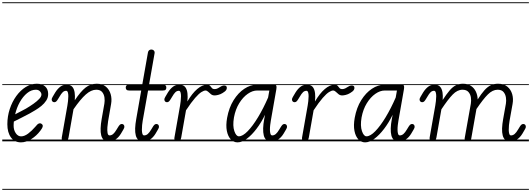

<svg xmlns="http://www.w3.org/2000/svg" viewBox="-25 -1250 4698 1698"><path d="M160 9Q104 9 72 -34.5Q40 -78 40 -151Q40 -221 61.2 -285.5Q82.5 -350 119 -400.5Q155.5 -451 202.2 -480.2Q249 -509.5 300.5 -509.5Q347.5 -509.5 374.2 -485.5Q401 -461.5 401 -418.5Q401 -387 384 -360.8Q367 -334.5 341 -313.2Q315 -292 287.2 -275.5Q259.5 -259 237.5 -246.5Q208 -230 166.8 -209.8Q125.5 -189.5 97.5 -175Q96.5 -166 96 -156.8Q95.5 -147.5 95.5 -138Q95.5 -100 114.5 -72Q133.5 -44 161.5 -44Q191 -44 223.8 -68.5Q256.5 -93 287 -128.5Q306.5 -154 319.8 -158Q333 -162 342.5 -154.5Q349.5 -150 352.2 -143.2Q355 -136.5 350.8 -124.8Q346.5 -113 331.5 -93.5Q298 -49 251.8 -20Q205.5 9 160 9ZM109 -239Q130.5 -250.5 156 -263.5Q181.5 -276.5 204 -289Q239.5 -310 271 -332.2Q302.5 -354.5 322 -375.5Q341.5 -396.5 341.5 -414Q341.5 -428 328.5 -442.2Q315.5 -456.5 292 -456.5Q251.5 -456.5 214.8 -426.5Q178 -396.5 150.2 -347Q122.5 -297.5 109 -239ZM160 9Q104 9 72 -34.5Q40 -78 40 -151Q40 -221 61.2 -285.5Q82.5 -350 119 -400.5Q155.5 -451 202.2 -480.2Q249 -509.5 300.5 -509.5Q347.5 -509.5 374.2 -485.5Q401 -461.5 401 -418.5Q401 -387 384 -360.8Q367 -334.5 341 -313.2Q315 -292 287.2 -275.5Q259.5 -259 237.5 -246.5Q208 -230 166.8 -209.8Q125.5 -189.5 97.5 -175Q96.5 -166 96 -156.8Q95.5 -147.5 95.5 -138Q95.5 -100 114.5 -72Q133.5 -44 161.5 -44Q191 -44 223.8 -68.5Q256.5 -93 287 -128.5Q306.5 -154 319.8 -158Q333 -162 342.5 -154.5Q349.5 -150 352.2 -143.2Q355 -136.5 350.8 -124.8Q346.5 -113 331.5 -93.5Q298 -49 251.8 -20Q205.5 9 160 9ZM109 -239Q130.5 -250.5 156 -263.5Q181.5 -276.5 204 -289Q239.5 -310 271 -332.2Q302.5 -354.5 322 -375.5Q341.5 -396.5 341.5 -414Q341.5 -428 328.5 -442.2Q315.5 -456.5 292 -456.5Q251.5 -456.5 214.8 -426.5Q178 -396.5 150.2 -347Q122.5 -297.5 109 -239ZM-5 420.5H415.5V428.5H-5ZM-5 -16H415.5V0H-5ZM-5 -505.5H415.5V-497.5H-5ZM-5 -1230H415.5V-1222H-5Z M545.5 0Q534.5 0 526.5 -8.2Q518.5 -16.5 521 -32.5L571 -316.5Q574 -333.5 576.5 -355.8Q579 -378 579.2 -398.8Q579.5 -419.5 575 -433.2Q570.5 -447 560 -447Q543 -447 529.8 -434.5Q516.5 -422 500 -393L491.5 -379Q481 -361 473.2 -353.5Q465.5 -346 455.5 -346Q445.5 -346 438.8 -352.5Q432 -359 432 -371.5Q432 -379 441.5 -395.2Q451 -411.5 463 -431.5Q485 -467 512.2 -486Q539.5 -505 582 -499Q605 -495.5 618 -477.8Q631 -460 635.2 -430.8Q639.5 -401.5 636.5 -363.5Q688.5 -441.5 731.8 -475.5Q775 -509.5 830.5 -509.5Q880.5 -509.5 911.2 -483.8Q942 -458 953.8 -417Q965.5 -376 957.5 -330.5L931 -178Q927 -155.5 924.8 -126Q922.5 -96.5 926.2 -74.5Q930 -52.5 944 -52.5Q961 -52.5 975.8 -65Q990.5 -77.5 1007.5 -106.5L1016 -120.5Q1026.5 -138.5 1034.2 -146Q1042 -153.5 1052 -153.5Q1062 -153.5 1068.5 -147Q1075 -140.5 1075 -127.5Q1075 -120 1065.8 -104Q1056.5 -88 1044.5 -68Q1023 -33 996.5 -16.5Q970 0 932.5 0Q907.5 0 892.2 -13.5Q877 -27 870.2 -52.8Q863.5 -78.5 864.8 -115.5Q866 -152.5 874.5 -199.5L898 -333Q902.5 -359 898.8 -387.5Q895 -416 878.2 -436.2Q861.5 -456.5 826 -456.5Q781 -456.5 733.5 -414.2Q686 -372 625 -283.5L581 -33Q578.5 -16 568.5 -8Q558.5 0 545.5 0ZM545.5 0Q534.5 0 526.5 -8.2Q518.5 -16.5 521 -32.5L571 -316.5Q574 -333.5 576.5 -355.8Q579 -378 579.2 -398.8Q579.5 -419.5 575 -433.2Q570.5 -447 560 -447Q543 -447 529.8 -434.5Q516.5 -422 500 -393L491.5 -379Q481 -361 473.2 -353.5Q465.5 -346 455.5 -346Q445.5 -346 438.8 -352.5Q432 -359 432 -371.5Q432 -379 441.5 -395.2Q451 -411.5 463 -431.5Q485 -467 512.2 -486Q539.5 -505 582 -499Q605 -495.5 618 -477.8Q631 -460 635.2 -430.8Q639.5 -401.5 636.5 -363.5Q688.5 -441.5 731.8 -475.5Q775 -509.5 830.5 -509.5Q880.5 -509.5 911.2 -483.8Q942 -458 953.8 -417Q965.5 -376 957.5 -330.5L931 -178Q927 -155.5 924.8 -126Q922.5 -96.5 926.2 -74.5Q930 -52.5 944 -52.5Q961 -52.5 975.8 -65Q990.5 -77.5 1007.5 -106.5L1016 -120.5Q1026.5 -138.5 1034.2 -146Q1042 -153.5 1052 -153.5Q1062 -153.5 1068.5 -147Q1075 -140.5 1075 -127.5Q1075 -120 1065.8 -104Q1056.5 -88 1044.5 -68Q1023 -33 996.5 -16.5Q970 0 932.5 0Q907.5 0 892.2 -13.5Q877 -27 870.2 -52.8Q863.5 -78.5 864.8 -115.5Q866 -152.5 874.5 -199.5L898 -333Q902.5 -359 898.8 -387.5Q895 -416 878.2 -436.2Q861.5 -456.5 826 -456.5Q781 -456.5 733.5 -414.2Q686 -372 625 -283.5L581 -33Q578.5 -16 568.5 -8Q558.5 0 545.5 0ZM405.5 420.5H1102V428.5H405.5ZM405.5 -16H1102V0H405.5ZM405.5 -505.5H1102V-497.5H405.5ZM405.5 -1230H1102V-1222H405.5Z M1238.5 0Q1213.5 0 1198 -13.5Q1182.5 -27 1175.8 -52.5Q1169 -78 1170.2 -114.8Q1171.5 -151.5 1180 -198.5L1224 -449.5H1118.5Q1100.5 -449.5 1093.8 -456.5Q1087 -463.5 1087 -475.5Q1087 -487 1093.2 -493.8Q1099.5 -500.5 1118 -500.5H1233L1283.5 -786.5Q1286 -799.5 1294.2 -805.8Q1302.5 -812 1312.5 -812Q1322 -812 1329.2 -808Q1336.5 -804 1340.2 -796.5Q1344 -789 1342 -778.5L1293 -500.5H1415Q1433.5 -500.5 1439.8 -493.8Q1446 -487 1446 -475.5Q1446 -463.5 1439.8 -456.5Q1433.5 -449.5 1415 -449.5H1284.5L1237 -182Q1234 -165.5 1231.8 -143.5Q1229.5 -121.5 1229.8 -100.8Q1230 -80 1234.5 -66.2Q1239 -52.5 1249.5 -52.5Q1267 -52.5 1281.8 -65Q1296.5 -77.5 1313.5 -106.5L1322 -120.5Q1332 -138.5 1340 -146Q1348 -153.5 1358 -153.5Q1368 -153.5 1374.5 -147Q1381 -140.5 1381 -127.5Q1381 -120 1371.5 -104Q1362 -88 1350.5 -68Q1329 -33 1302.5 -16.5Q1276 0 1238.5 0ZM1238.5 0Q1213.5 0 1198 -13.5Q1182.5 -27 1175.8 -52.5Q1169 -78 1170.2 -114.8Q1171.5 -151.5 1180 -198.5L1224 -449.5H1118.5Q1100.5 -449.5 1093.8 -456.5Q1087 -463.5 1087 -475.5Q1087 -487 1093.2 -493.8Q1099.5 -500.5 1118 -500.5H1233L1283.5 -786.5Q1286 -799.5 1294.2 -805.8Q1302.5 -812 1312.5 -812Q1322 -812 1329.2 -808Q1336.5 -804 1340.2 -796.5Q1344 -789 1342 -778.5L1293 -500.5H1415Q1433.5 -500.5 1439.8 -493.8Q1446 -487 1446 -475.5Q1446 -463.5 1439.8 -456.5Q1433.5 -449.5 1415 -449.5H1284.5L1237 -182Q1234 -165.5 1231.8 -143.5Q1229.5 -121.5 1229.8 -100.8Q1230 -80 1234.5 -66.2Q1239 -52.5 1249.5 -52.5Q1267 -52.5 1281.8 -65Q1296.5 -77.5 1313.5 -106.5L1322 -120.5Q1332 -138.5 1340 -146Q1348 -153.5 1358 -153.5Q1368 -153.5 1374.5 -147Q1381 -140.5 1381 -127.5Q1381 -120 1371.5 -104Q1362 -88 1350.5 -68Q1329 -33 1302.5 -16.5Q1276 0 1238.5 0ZM1092 420.5H1412V428.5H1092ZM1092 -16H1412V0H1092ZM1092 -505.5H1412V-497.5H1092ZM1092 -1230H1412V-1222H1092Z M1542 0Q1531 0 1523 -8.2Q1515 -16.5 1517.5 -32.5L1567.5 -316.5Q1570.5 -333.5 1573 -355.8Q1575.5 -378 1575.8 -398.8Q1576 -419.5 1571.5 -433.2Q1567 -447 1556.5 -447Q1539.5 -447 1526.2 -434.5Q1513 -422 1496.5 -393L1488 -379Q1477.5 -361 1469.8 -353.5Q1462 -346 1452 -346Q1442 -346 1435.2 -352.5Q1428.5 -359 1428.5 -371.5Q1428.5 -379 1438 -395.2Q1447.5 -411.5 1459.5 -431.5Q1481.5 -467 1508.8 -486Q1536 -505 1578.5 -499Q1602.5 -495.5 1615.8 -476.2Q1629 -457 1632.8 -425.2Q1636.5 -393.5 1632 -352.5Q1674.5 -424.5 1719 -462.5Q1763.5 -500.5 1804.5 -500.5Q1824.5 -500.5 1832.8 -491Q1841 -481.5 1848.8 -471.8Q1856.5 -462 1875 -462Q1887.5 -462 1902 -469.5Q1916.5 -477 1924 -482.5Q1937.5 -491.5 1950.5 -493.5Q1963.5 -495.5 1972.2 -490.5Q1981 -485.5 1981 -473.5Q1981 -463.5 1976.2 -455.5Q1971.5 -447.5 1963 -440.8Q1954.5 -434 1943 -427Q1924.5 -415.5 1904.8 -410.8Q1885 -406 1873.5 -406Q1854 -406 1840.5 -417Q1827 -428 1815.8 -438.8Q1804.5 -449.5 1792 -449.5Q1778.5 -449.5 1756.2 -435.8Q1734 -422 1700.8 -384.2Q1667.5 -346.5 1620 -274.5L1577.5 -33Q1575 -16 1565 -8Q1555 0 1542 0ZM1542 0Q1531 0 1523 -8.2Q1515 -16.5 1517.5 -32.5L1567.5 -316.5Q1570.5 -333.5 1573 -355.8Q1575.5 -378 1575.8 -398.8Q1576 -419.5 1571.5 -433.2Q1567 -447 1556.5 -447Q1539.5 -447 1526.2 -434.5Q1513 -422 1496.5 -393L1488 -379Q1477.5 -361 1469.8 -353.5Q1462 -346 1452 -346Q1442 -346 1435.2 -352.5Q1428.5 -359 1428.5 -371.5Q1428.5 -379 1438 -395.2Q1447.5 -411.5 1459.5 -431.5Q1481.5 -467 1508.8 -486Q1536 -505 1578.5 -499Q1602.5 -495.5 1615.8 -476.2Q1629 -457 1632.8 -425.2Q1636.5 -393.5 1632 -352.5Q1674.5 -424.5 1719 -462.5Q1763.5 -500.5 1804.5 -500.5Q1824.5 -500.5 1832.8 -491Q1841 -481.5 1848.8 -471.8Q1856.5 -462 1875 -462Q1887.5 -462 1902 -469.5Q1916.5 -477 1924 -482.5Q1937.5 -491.5 1950.5 -493.5Q1963.5 -495.5 1972.2 -490.5Q1981 -485.5 1981 -473.5Q1981 -463.5 1976.2 -455.5Q1971.5 -447.5 1963 -440.8Q1954.5 -434 1943 -427Q1924.5 -415.5 1904.8 -410.8Q1885 -406 1873.5 -406Q1854 -406 1840.5 -417Q1827 -428 1815.8 -438.8Q1804.5 -449.5 1792 -449.5Q1778.5 -449.5 1756.2 -435.8Q1734 -422 1700.8 -384.2Q1667.5 -346.5 1620 -274.5L1577.5 -33Q1575 -16 1565 -8Q1555 0 1542 0ZM1402 420.5H1947V428.5H1402ZM1402 -16H1947V0H1402ZM1402 -505.5H1947V-497.5H1402ZM1402 -1230H1947V-1222H1402Z M2044 -211Q2031.5 -136.5 2047.5 -90.5Q2063.5 -44.5 2087.5 -44.5Q2121.5 -44.5 2165.8 -90Q2210 -135.5 2257 -213.2Q2304 -291 2346 -387.5L2357 -449.5H2249Q2208 -449.5 2165.8 -420Q2123.5 -390.5 2090.5 -337Q2057.5 -283.5 2044 -211ZM1983.5 -208Q2000 -298.5 2041 -364Q2082 -429.5 2135.8 -465Q2189.5 -500.5 2244 -500.5H2404.5Q2417 -500.5 2419.5 -489.2Q2422 -478 2418.5 -458.5L2370 -182Q2367 -165.5 2364.5 -143.5Q2362 -121.5 2362.2 -100.8Q2362.5 -80 2367 -66.2Q2371.5 -52.5 2382.5 -52.5Q2399.5 -52.5 2414.2 -65Q2429 -77.5 2446 -106.5L2454.5 -120.5Q2465 -138.5 2472.8 -146Q2480.5 -153.5 2490.5 -153.5Q2500.5 -153.5 2507 -147Q2513.5 -140.5 2513.5 -127.5Q2513.5 -120 2504.2 -104Q2495 -88 2483 -68Q2461.5 -33 2435 -16.5Q2408.5 0 2371 0Q2321 0 2307.8 -52.5Q2294.5 -105 2312 -198.5L2319 -235Q2285.5 -166 2243.5 -110.8Q2201.5 -55.5 2158 -23.2Q2114.5 9 2075.5 9Q2041.5 9 2016.2 -17.2Q1991 -43.5 1981.2 -92.2Q1971.5 -141 1983.5 -208ZM2044 -211Q2031.5 -136.5 2047.5 -90.5Q2063.5 -44.5 2087.5 -44.5Q2121.5 -44.5 2165.8 -90Q2210 -135.5 2257 -213.2Q2304 -291 2346 -387.5L2357 -449.5H2249Q2208 -449.5 2165.8 -420Q2123.5 -390.5 2090.5 -337Q2057.5 -283.5 2044 -211ZM1983.5 -208Q2000 -298.5 2041 -364Q2082 -429.5 2135.8 -465Q2189.5 -500.5 2244 -500.5H2404.5Q2417 -500.5 2419.5 -489.2Q2422 -478 2418.5 -458.5L2370 -182Q2367 -165.5 2364.5 -143.5Q2362 -121.5 2362.2 -100.8Q2362.5 -80 2367 -66.2Q2371.5 -52.5 2382.5 -52.5Q2399.5 -52.5 2414.2 -65Q2429 -77.5 2446 -106.5L2454.5 -120.5Q2465 -138.5 2472.8 -146Q2480.5 -153.5 2490.5 -153.5Q2500.5 -153.5 2507 -147Q2513.5 -140.5 2513.5 -127.5Q2513.5 -120 2504.2 -104Q2495 -88 2483 -68Q2461.5 -33 2435 -16.5Q2408.5 0 2371 0Q2321 0 2307.8 -52.5Q2294.5 -105 2312 -198.5L2319 -235Q2285.5 -166 2243.5 -110.8Q2201.5 -55.5 2158 -23.2Q2114.5 9 2075.5 9Q2041.5 9 2016.2 -17.2Q1991 -43.5 1981.2 -92.2Q1971.5 -141 1983.5 -208ZM1937 420.5H2540.5V428.5H1937ZM1937 -16H2540.5V0H1937ZM1937 -505.5H2540.5V-497.5H1937ZM1937 -1230H2540.5V-1222H1937Z M2670.5 0Q2659.5 0 2651.5 -8.2Q2643.5 -16.5 2646 -32.5L2696 -316.5Q2699 -333.5 2701.5 -355.8Q2704 -378 2704.2 -398.8Q2704.5 -419.5 2700 -433.2Q2695.5 -447 2685 -447Q2668 -447 2654.8 -434.5Q2641.5 -422 2625 -393L2616.5 -379Q2606 -361 2598.2 -353.5Q2590.5 -346 2580.5 -346Q2570.5 -346 2563.8 -352.5Q2557 -359 2557 -371.5Q2557 -379 2566.5 -395.2Q2576 -411.5 2588 -431.5Q2610 -467 2637.2 -486Q2664.5 -505 2707 -499Q2731 -495.5 2744.2 -476.2Q2757.5 -457 2761.2 -425.2Q2765 -393.5 2760.5 -352.5Q2803 -424.5 2847.5 -462.5Q2892 -500.5 2933 -500.5Q2953 -500.5 2961.2 -491Q2969.5 -481.5 2977.2 -471.8Q2985 -462 3003.5 -462Q3016 -462 3030.5 -469.5Q3045 -477 3052.5 -482.5Q3066 -491.5 3079 -493.5Q3092 -495.5 3100.8 -490.5Q3109.5 -485.5 3109.5 -473.5Q3109.5 -463.5 3104.8 -455.5Q3100 -447.5 3091.5 -440.8Q3083 -434 3071.5 -427Q3053 -415.5 3033.2 -410.8Q3013.5 -406 3002 -406Q2982.5 -406 2969 -417Q2955.5 -428 2944.2 -438.8Q2933 -449.5 2920.5 -449.5Q2907 -449.5 2884.8 -435.8Q2862.5 -422 2829.2 -384.2Q2796 -346.5 2748.5 -274.5L2706 -33Q2703.5 -16 2693.5 -8Q2683.5 0 2670.5 0ZM2670.5 0Q2659.5 0 2651.5 -8.2Q2643.5 -16.5 2646 -32.5L2696 -316.5Q2699 -333.5 2701.5 -355.8Q2704 -378 2704.2 -398.8Q2704.5 -419.5 2700 -433.2Q2695.5 -447 2685 -447Q2668 -447 2654.8 -434.5Q2641.5 -422 2625 -393L2616.5 -379Q2606 -361 2598.2 -353.5Q2590.5 -346 2580.5 -346Q2570.5 -346 2563.8 -352.5Q2557 -359 2557 -371.5Q2557 -379 2566.5 -395.2Q2576 -411.5 2588 -431.5Q2610 -467 2637.2 -486Q2664.5 -505 2707 -499Q2731 -495.5 2744.2 -476.2Q2757.5 -457 2761.2 -425.2Q2765 -393.5 2760.5 -352.5Q2803 -424.5 2847.5 -462.5Q2892 -500.5 2933 -500.5Q2953 -500.5 2961.2 -491Q2969.5 -481.5 2977.2 -471.8Q2985 -462 3003.5 -462Q3016 -462 3030.5 -469.5Q3045 -477 3052.5 -482.5Q3066 -491.5 3079 -493.5Q3092 -495.5 3100.8 -490.5Q3109.5 -485.5 3109.5 -473.5Q3109.5 -463.5 3104.8 -455.5Q3100 -447.5 3091.5 -440.8Q3083 -434 3071.5 -427Q3053 -415.5 3033.2 -410.8Q3013.5 -406 3002 -406Q2982.5 -406 2969 -417Q2955.5 -428 2944.2 -438.8Q2933 -449.5 2920.5 -449.5Q2907 -449.5 2884.8 -435.8Q2862.5 -422 2829.2 -384.2Q2796 -346.5 2748.5 -274.5L2706 -33Q2703.5 -16 2693.5 -8Q2683.5 0 2670.5 0ZM2530.5 420.5H3075.5V428.5H2530.5ZM2530.5 -16H3075.5V0H2530.5ZM2530.5 -505.5H3075.5V-497.5H2530.5ZM2530.5 -1230H3075.5V-1222H2530.5Z M3172.5 -211Q3160 -136.5 3176 -90.5Q3192 -44.5 3216 -44.5Q3250 -44.5 3294.2 -90Q3338.5 -135.5 3385.5 -213.2Q3432.5 -291 3474.5 -387.5L3485.5 -449.5H3377.5Q3336.5 -449.5 3294.2 -420Q3252 -390.5 3219 -337Q3186 -283.5 3172.5 -211ZM3112 -208Q3128.5 -298.5 3169.5 -364Q3210.5 -429.5 3264.2 -465Q3318 -500.5 3372.5 -500.5H3533Q3545.5 -500.5 3548 -489.2Q3550.5 -478 3547 -458.5L3498.5 -182Q3495.5 -165.5 3493 -143.5Q3490.5 -121.5 3490.8 -100.8Q3491 -80 3495.5 -66.2Q3500 -52.5 3511 -52.5Q3528 -52.5 3542.8 -65Q3557.5 -77.5 3574.5 -106.5L3583 -120.5Q3593.5 -138.5 3601.2 -146Q3609 -153.5 3619 -153.5Q3629 -153.5 3635.5 -147Q3642 -140.5 3642 -127.5Q3642 -120 3632.8 -104Q3623.5 -88 3611.5 -68Q3590 -33 3563.5 -16.5Q3537 0 3499.5 0Q3449.5 0 3436.2 -52.5Q3423 -105 3440.5 -198.5L3447.5 -235Q3414 -166 3372 -110.8Q3330 -55.5 3286.5 -23.2Q3243 9 3204 9Q3170 9 3144.8 -17.2Q3119.5 -43.5 3109.8 -92.2Q3100 -141 3112 -208ZM3172.5 -211Q3160 -136.5 3176 -90.5Q3192 -44.5 3216 -44.5Q3250 -44.5 3294.2 -90Q3338.5 -135.5 3385.5 -213.2Q3432.5 -291 3474.5 -387.5L3485.5 -449.5H3377.5Q3336.5 -449.5 3294.2 -420Q3252 -390.5 3219 -337Q3186 -283.5 3172.5 -211ZM3112 -208Q3128.5 -298.5 3169.5 -364Q3210.5 -429.5 3264.2 -465Q3318 -500.5 3372.5 -500.5H3533Q3545.5 -500.5 3548 -489.2Q3550.5 -478 3547 -458.5L3498.5 -182Q3495.5 -165.5 3493 -143.5Q3490.5 -121.5 3490.8 -100.8Q3491 -80 3495.5 -66.2Q3500 -52.5 3511 -52.5Q3528 -52.5 3542.8 -65Q3557.5 -77.5 3574.5 -106.5L3583 -120.5Q3593.5 -138.5 3601.2 -146Q3609 -153.5 3619 -153.5Q3629 -153.5 3635.5 -147Q3642 -140.5 3642 -127.5Q3642 -120 3632.8 -104Q3623.5 -88 3611.5 -68Q3590 -33 3563.5 -16.5Q3537 0 3499.5 0Q3449.5 0 3436.2 -52.5Q3423 -105 3440.5 -198.5L3447.5 -235Q3414 -166 3372 -110.8Q3330 -55.5 3286.5 -23.2Q3243 9 3204 9Q3170 9 3144.8 -17.2Q3119.5 -43.5 3109.8 -92.2Q3100 -141 3112 -208ZM3065.5 420.5H3669V428.5H3065.5ZM3065.5 -16H3669V0H3065.5ZM3065.5 -505.5H3669V-497.5H3065.5ZM3065.5 -1230H3669V-1222H3065.5Z M3799 0Q3788 0 3780 -8.2Q3772 -16.5 3774.5 -32.5L3824.5 -316.5Q3827.5 -333.5 3830 -355.8Q3832.5 -378 3832.8 -398.8Q3833 -419.5 3828.5 -433.2Q3824 -447 3813.5 -447Q3796.5 -447 3783.2 -434.5Q3770 -422 3753.5 -393L3745 -379Q3734.5 -361 3726.8 -353.5Q3719 -346 3709 -346Q3699 -346 3692.2 -352.5Q3685.5 -359 3685.5 -371.5Q3685.5 -379 3695 -395.2Q3704.5 -411.5 3716.5 -431.5Q3738.5 -467 3765.8 -486Q3793 -505 3835.5 -499Q3858.5 -495.5 3871.2 -478Q3884 -460.5 3888.5 -432Q3893 -403.5 3890 -366Q3924 -418 3950.8 -449.5Q3977.5 -481 4005.5 -495.2Q4033.5 -509.5 4069.5 -509.5Q4112 -509.5 4140.5 -490.2Q4169 -471 4183.8 -439.2Q4198.5 -407.5 4199.5 -370.5Q4231.5 -420.5 4258.5 -451Q4285.5 -481.5 4314.2 -495.5Q4343 -509.5 4380 -509.5Q4430.5 -509.5 4461.8 -483.8Q4493 -458 4504.8 -417Q4516.5 -376 4508 -330.5L4481.5 -182Q4478.5 -165.5 4476.2 -143.5Q4474 -121.5 4474.2 -100.8Q4474.5 -80 4479 -66.2Q4483.5 -52.5 4494 -52.5Q4511.5 -52.5 4526.2 -65Q4541 -77.5 4558 -106.5L4566.5 -120.5Q4576.5 -138.5 4584.5 -146Q4592.5 -153.5 4602.5 -153.5Q4612.5 -153.5 4619 -147Q4625.5 -140.5 4625.5 -127.5Q4625.5 -120 4616 -104Q4606.5 -88 4595 -68Q4573.5 -33 4547 -16.5Q4520.5 0 4483 0Q4458 0 4442.8 -13.5Q4427.5 -27 4420.8 -52.5Q4414 -78 4415.2 -114.8Q4416.5 -151.5 4425 -198.5L4449 -333Q4453.5 -359 4449.2 -387.8Q4445 -416.5 4428 -436.5Q4411 -456.5 4376 -456.5Q4331.5 -456.5 4289.5 -414.8Q4247.5 -373 4188.5 -285.5L4142.5 -24.5Q4142 -18.5 4137.5 -9.2Q4133 0 4109.5 0Q4091 0 4087 -9.2Q4083 -18.5 4084.5 -27.5L4139 -333Q4143.5 -359 4139.5 -387.5Q4135.5 -416 4118 -436.2Q4100.5 -456.5 4065 -456.5Q4020 -456.5 3978.8 -414.2Q3937.5 -372 3878.5 -283L3834.5 -33Q3832 -16 3822 -8Q3812 0 3799 0ZM3799 0Q3788 0 3780 -8.2Q3772 -16.5 3774.5 -32.5L3824.5 -316.5Q3827.5 -333.5 3830 -355.8Q3832.5 -378 3832.8 -398.8Q3833 -419.5 3828.5 -433.2Q3824 -447 3813.5 -447Q3796.5 -447 3783.2 -434.5Q3770 -422 3753.5 -393L3745 -379Q3734.5 -361 3726.8 -353.5Q3719 -346 3709 -346Q3699 -346 3692.2 -352.5Q3685.5 -359 3685.5 -371.5Q3685.5 -379 3695 -395.2Q3704.5 -411.5 3716.5 -431.5Q3738.5 -467 3765.8 -486Q3793 -505 3835.5 -499Q3858.5 -495.5 3871.2 -478Q3884 -460.5 3888.5 -432Q3893 -403.5 3890 -366Q3924 -418 3950.8 -449.5Q3977.5 -481 4005.5 -495.2Q4033.5 -509.5 4069.5 -509.5Q4112 -509.5 4140.5 -490.2Q4169 -471 4183.8 -439.2Q4198.5 -407.5 4199.5 -370.5Q4231.5 -420.5 4258.5 -451Q4285.5 -481.5 4314.2 -495.5Q4343 -509.5 4380 -509.5Q4430.5 -509.5 4461.8 -483.8Q4493 -458 4504.8 -417Q4516.5 -376 4508 -330.5L4481.5 -182Q4478.5 -165.5 4476.2 -143.5Q4474 -121.5 4474.2 -100.8Q4474.5 -80 4479 -66.2Q4483.5 -52.5 4494 -52.5Q4511.5 -52.5 4526.2 -65Q4541 -77.5 4558 -106.5L4566.5 -120.5Q4576.5 -138.5 4584.5 -146Q4592.5 -153.5 4602.5 -153.5Q4612.5 -153.5 4619 -147Q4625.5 -140.5 4625.5 -127.5Q4625.5 -120 4616 -104Q4606.5 -88 4595 -68Q4573.5 -33 4547 -16.5Q4520.5 0 4483 0Q4458 0 4442.8 -13.5Q4427.5 -27 4420.8 -52.5Q4414 -78 4415.2 -114.8Q4416.5 -151.5 4425 -198.5L4449 -333Q4453.5 -359 4449.2 -387.8Q4445 -416.5 4428 -436.5Q4411 -456.5 4376 -456.5Q4331.5 -456.5 4289.5 -414.8Q4247.5 -373 4188.5 -285.5L4142.5 -24.5Q4142 -18.5 4137.5 -9.2Q4133 0 4109.5 0Q4091 0 4087 -9.2Q4083 -18.5 4084.5 -27.5L4139 -333Q4143.5 -359 4139.5 -387.5Q4135.5 -416 4118 -436.2Q4100.5 -456.5 4065 -456.5Q4020 -456.5 3978.8 -414.2Q3937.5 -372 3878.5 -283L3834.5 -33Q3832 -16 3822 -8Q3812 0 3799 0ZM3659 420.5H4652.5V428.5H3659ZM3659 -16H4652.5V0H3659ZM3659 -505.5H4652.5V-497.5H3659ZM3659 -1230H4652.5V-1222H3659Z"/></svg>

Font: Edu VIC WA NT Pre Guide
Style: Regular
Weight: 400
Designer: Tina and Corey Anderson, Eben Sorkin, Mirko Velimirovic
Foundry: Google for Education
Version: Version 1.000